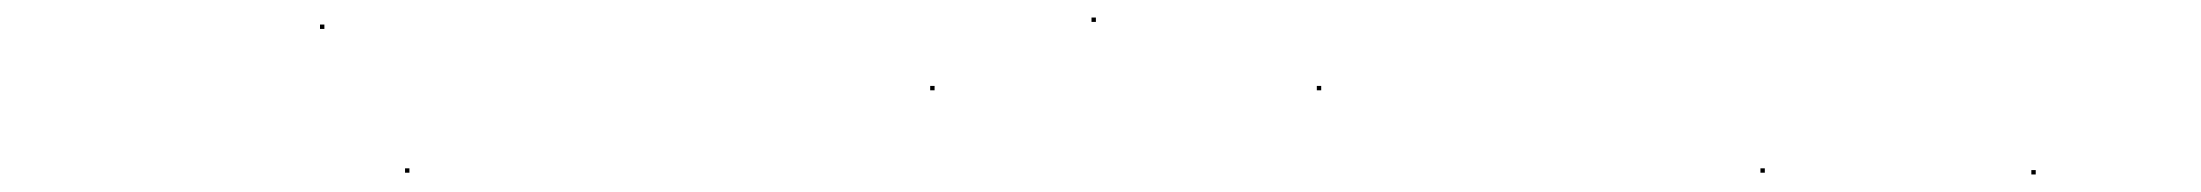

<svg xmlns="http://www.w3.org/2000/svg" viewBox="-20 -272 2510 219"><path d="M345 -239V-244H350V-239Z M442 -75V-80H447V-75Z M1041 -169V-174H1046V-169ZM1225 -247V-252H1230V-247Z M1482 -169V-174H1487V-169Z M1988 -75V-80H1993V-75Z M2297 -73V-78H2302V-73Z"/></svg>

Font: FRB American Cursive Just Beginnings
Style: Italic
Weight: 400
Italic angle: -25°
Version: Version 2.0;Modular Font Editor K font №1